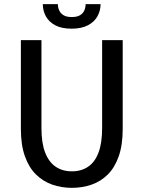

<svg xmlns="http://www.w3.org/2000/svg" viewBox="-20 -893 690 924"><path d="M326 11Q276 11 231.5 -4.5Q187 -20 153 -53.5Q119 -87 99.8 -141.2Q80.5 -195.5 80.5 -272V-700H179.5V-276.5Q179.5 -205 197.2 -159Q215 -113 247.8 -90.8Q280.5 -68.5 326 -68.5Q371.5 -68.5 404.2 -90.8Q437 -113 454.2 -159Q471.5 -205 471.5 -276.5V-700H570.5V-272Q570.5 -195.5 551.5 -141.2Q532.5 -87 499 -53.5Q465.5 -20 421 -4.5Q376.5 11 326 11ZM324.5 -755Q276 -755 245.5 -771.5Q215 -788 200.5 -815Q186 -842 186 -873H258.5Q258.5 -857.5 264.8 -843.2Q271 -829 285.5 -820Q300 -811 325.5 -811Q351 -811 365.5 -820Q380 -829 386 -843.2Q392 -857.5 392 -873H464Q464 -842 449.2 -815Q434.5 -788 403.5 -771.5Q372.5 -755 324.5 -755Z"/></svg>

Font: Trispace Thin
Style: Regular
Weight: 400
Version: Version 1.210